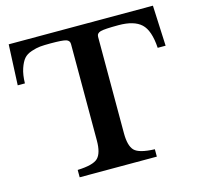

<svg xmlns="http://www.w3.org/2000/svg" viewBox="-110 -888 1047 1007"><g transform="rotate(-15 413.5 -385.0)"><path d="M805 -770 815 -550H772Q766 -646 727 -682Q688 -718 604 -718Q528 -718 506.5 -712Q485 -706 485 -687V-163Q485 -95 510 -69Q535 -43 620 -40V0H201V-40Q286 -43 312 -69Q338 -95 338 -163V-687Q338 -706 319 -712Q300 -718 235 -718Q199 -718 178 -716Q157 -714 130 -705Q103 -696 88.5 -679Q74 -662 63 -629.5Q52 -597 51 -550H12L22 -770Z"/></g></svg>

Font: Libre Baskerville
Style: Bold
Weight: 700
Designer: Pablo Impallari, Rodrigo Fuenzalida
Foundry: Pablo Impallari, Rodrigo Fuenzalida
Version: Version 1.000